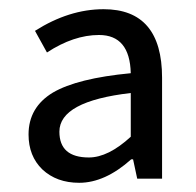

<svg xmlns="http://www.w3.org/2000/svg" viewBox="-20 -829 425 417"><path d="M72 -461Q42 -490 42 -537Q42 -596 95 -628Q148 -659 264 -670Q262 -753 195 -753Q140 -753 82 -715L56 -762Q130 -809 205 -809Q332 -809 332 -660V-441H278L269 -483H265Q208 -432 152 -432Q103 -432 72 -461ZM264 -532V-627Q109 -609 109 -543Q109 -487 173 -487Q215 -487 264 -532Z"/></svg>

Font: Noto Sans Tobesmart edit
Style: Regular
Weight: 400
Designer: Ryoko NISHIZUKA  (kana & ideographs); Paul D. Hunt (Latin, Greek & Cyrillic); Wenlong ZHANG  (bopomofo); Sandoll Communi
Foundry: Adobe Systems Incorporated
Version: Version 1.005 Oct 7, 2021